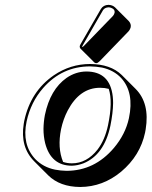

<svg xmlns="http://www.w3.org/2000/svg" viewBox="-20 -702 623 789"><path d="M425.8 -682.1Q442.4 -681.6 453.1 -671.4L509.8 -614.7Q519.5 -603.5 517.1 -590.3Q514.2 -579.6 507.3 -572.3L389.2 -450.2Q381.3 -442.4 375.5 -442.4Q370.1 -442.9 367.2 -445.8L310.5 -502.4Q307.1 -506.8 307.6 -512.2Q308.6 -516.6 312 -522L394.5 -665Q404.8 -681.6 425.8 -682.1ZM79.6 -205.1Q105.5 -326.7 201.2 -392.6Q269.5 -439 350.1 -439Q434.6 -438.5 480.5 -393.6L537.1 -336.9Q596.2 -277.8 578.6 -170.4Q577.6 -163.6 576.2 -157.2Q556.2 -62.5 478 3.4Q402.8 65.9 309.6 66.4Q226.1 65.9 177.7 18.1L121.1 -38.6Q62 -97.7 77.6 -193.4Q78.6 -199.7 79.6 -205.1ZM391.1 -341.3Q307.6 -341.3 258.3 -248Q239.7 -212.4 231 -171.4Q215.3 -94.7 239.3 -36.6Q256.3 -30.8 275.4 -30.8Q336.4 -30.8 380.9 -87.4Q411.1 -127 423.8 -187Q444.3 -284.2 426.8 -336.9Q410.2 -341.3 391.1 -341.3ZM334.5 -408.2Q432.1 -408.2 443.4 -305.2Q444.8 -292 444.8 -278.8Q444.3 -237.8 433.6 -185.1Q408.2 -65.4 322.8 -30.8Q298.3 -21.5 275.4 -21Q189.5 -21 165.5 -113.8Q158.7 -141.6 158.7 -172.4Q159.2 -202.1 164.6 -230Q186.5 -334.5 253.4 -381.8Q291 -407.7 334.5 -408.2ZM89.4 -203.1Q69.3 -108.4 124.5 -48.8Q156.7 -15.1 206.1 -4.9Q228.5 -0.5 252.9 0Q368.2 0 448.2 -94.2Q495.6 -150.4 509.8 -216.3Q532.2 -321.8 478 -381.3Q447.8 -413.6 399.4 -424.3Q376 -428.7 350.1 -429.2Q235.8 -429.2 157.7 -340.8Q106.4 -282.2 89.4 -203.1ZM425.8 -671.9Q410.2 -670.9 403.3 -660.2L320.8 -517.1Q318.8 -512.7 317.4 -509.8Q317.4 -509.8 317.4 -509.3L318.8 -508.8Q322.3 -510.7 325.7 -514.2L443.8 -636.2Q448.7 -641.6 450.7 -648.9Q453.6 -663.6 436.5 -669.9Q431.2 -671.9 425.8 -671.9Z"/></svg>

Font: Linux Biolinum Shadow O
Style: Italic
Weight: 400
Italic angle: -12°
Designer: Philipp H. Poll
Foundry: Philipp H. Poll
Version: Version 0.6.2